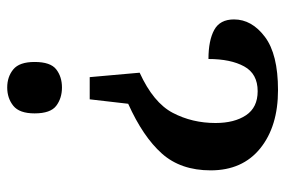

<svg xmlns="http://www.w3.org/2000/svg" viewBox="-146 -618 772 519"><g transform="rotate(90 239.5 -358.0)"><path d="M176 -350Q257 -387 284.5 -439.5Q312 -492 312 -555Q312 -606 291 -637.5Q270 -669 226 -669Q179 -669 159 -632.5Q139 -596 139 -536Q89 -536 60.5 -551.5Q32 -567 32 -605Q32 -653 79 -688.5Q126 -724 223 -724Q321 -724 380.5 -676Q440 -628 440 -542Q440 -461 394.5 -410Q349 -359 260 -319L248 -215H188ZM216 8Q187 8 167 -8.5Q147 -25 147 -66Q147 -109 167 -124.5Q187 -140 216 -140Q245 -140 265.5 -124.5Q286 -109 286 -66Q286 -25 265.5 -8.5Q245 8 216 8Z"/></g></svg>

Font: Noto Serif Ethiopic SemiCondensed SemiBold
Style: Regular
Weight: 600
Width: 4
Designer: Monotype Design Team
Foundry: Monotype Imaging Inc.
Version: Version 2.102; ttfautohint (v1.8.4.7-5d5b)